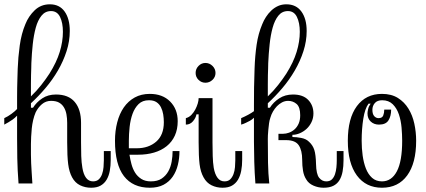

<svg xmlns="http://www.w3.org/2000/svg" viewBox="-20 -860 1996 900"><path d="M211.9 -515.1Q245.1 -567.9 260 -616.5Q274.9 -665 274.9 -710.9Q274.9 -752.9 261.5 -780.5Q248 -808.1 219.2 -808.1Q191.9 -808.1 174.6 -786.6Q157.2 -765.1 147.7 -730.5Q138.2 -695.8 133.5 -652.3Q128.9 -608.9 127 -564Q127 -553.2 126.5 -539.6Q126 -525.9 125.5 -508.1Q125 -490.2 125 -465.6Q125 -440.9 125 -408.2Q151.9 -434.1 173.3 -461.4Q194.8 -488.8 211.9 -515.1ZM359.9 -192.9Q359.9 -159.2 360.8 -128.7Q361.8 -98.1 366.2 -73.2Q371.1 -43 383.5 -26.4Q396 -9.8 416 -9.8Q433.1 -9.8 443.1 -19.3Q453.1 -28.8 458.5 -43.9Q463.9 -59.1 465.3 -76.7Q466.8 -94.2 466.8 -108.9V-151.9H499V-110.8Q499 -83 494.6 -59.1Q490.2 -35.2 479.7 -17.6Q469.2 0 451.7 10Q434.1 20 407.2 20Q378.9 20 355.5 8.5Q332 -2.9 317.9 -28.8Q304.2 -54.2 299.6 -90.6Q294.9 -127 294.9 -192.9V-284.2Q294.9 -305.2 291.5 -324Q288.1 -342.8 279.5 -356.9Q271 -371.1 256.6 -379.2Q242.2 -387.2 219.2 -387.2Q194.8 -387.2 176.5 -371.6Q158.2 -356 147 -333Q140.1 -316.9 135.5 -297.4Q130.9 -277.8 128.9 -257.8Q127 -237.8 126 -219Q125 -200.2 125 -185.1Q125 -155.8 125 -135.5Q125 -115.2 126 -95.2Q127 -75.2 128.4 -53Q129.9 -30.8 131.8 0H66.9Q62 -64 61 -117.9Q60.1 -171.9 60.1 -212.9V-317.9Q49.8 -307.1 39.3 -299.6Q28.8 -292 20 -287.1Q8.8 -280.8 0 -275.9V-306.2Q17.1 -314 33.9 -326.4Q50.8 -338.9 60.1 -349.1Q60.1 -381.8 60.1 -405Q60.1 -428.2 60.5 -448Q61 -467.8 61.5 -488.3Q62 -508.8 63 -538.1Q64.9 -590.8 72.5 -646.5Q80.1 -702.1 99.1 -747.1Q113.8 -784.2 142.8 -812Q171.9 -839.8 213.9 -839.8Q258.8 -839.8 283 -805.9Q307.1 -772 307.1 -714.8Q307.1 -667 292 -620.1Q276.9 -573.2 251.5 -529.5Q226.1 -485.8 193.1 -447Q160.2 -408.2 125 -376V-355H134.8Q150.9 -380.9 178 -398.9Q205.1 -417 242.2 -417Q300.8 -417 330.3 -382.1Q359.9 -347.2 359.9 -284.2Z M519 -200.2Q519 -246.1 529.5 -286.6Q540 -327.1 560.5 -356.7Q581.1 -386.2 611.6 -403.1Q642.1 -419.9 682.1 -419.9Q742.2 -419.9 777.6 -384Q813 -348.1 813 -292Q813 -253.9 799.6 -224.4Q786.1 -194.8 761.2 -174.8Q736.3 -154.8 702.1 -144.8Q668 -134.8 627 -134.8H586.9Q590.3 -112.8 596.2 -90.8Q602.1 -68.8 613 -51Q624 -33.2 642.1 -21.5Q660.2 -9.8 687 -9.8Q718.3 -9.8 737.8 -22.9Q757.3 -36.1 768.8 -56.6Q780.3 -77.1 784.7 -102.5Q789.1 -127.9 789.1 -151.9H821.3Q821.3 -118.2 813.7 -87.2Q806.2 -56.2 789.6 -32Q772.9 -7.8 746.6 6.1Q720.2 20 682.1 20Q603 20 561 -34.4Q519 -88.9 519 -200.2ZM584 -165H621.1Q676.3 -165 712.2 -196Q748 -227.1 748 -287.1Q748 -305.2 745.1 -323.5Q742.2 -341.8 734.6 -356.9Q727.1 -372.1 713.6 -381.1Q700.2 -390.1 678.2 -390.1Q647.9 -390.1 629.6 -372.1Q611.3 -354 601.3 -326.4Q591.3 -298.8 587.6 -264.9Q584 -231 584 -200.2Z M942.9 -564.9Q961.9 -564.9 976.1 -551Q990.2 -537.1 990.2 -518.1Q990.2 -499 976.1 -485.6Q961.9 -472.2 942.9 -472.2Q924.3 -472.2 910.6 -485.6Q897 -499 897 -518.1Q897 -537.1 910.6 -551Q924.3 -564.9 942.9 -564.9ZM911.1 -324.2H900.9Q897.9 -307.1 884.5 -291.5Q871.1 -275.9 851.1 -275.9V-306.2Q866.2 -310.1 877.2 -321.5Q888.2 -333 895.5 -346.9Q902.8 -360.8 907 -375Q911.1 -389.2 911.1 -399.9H976.1V-192.9Q976.1 -159.2 977.1 -128.7Q978 -98.1 981.9 -73.2Q987.3 -43 999.8 -26.4Q1012.2 -9.8 1032.2 -9.8Q1049.3 -9.8 1059.1 -19.3Q1068.8 -28.8 1074.5 -43.9Q1080.1 -59.1 1081.5 -76.7Q1083 -94.2 1083 -108.9V-151.9H1115.2V-110.8Q1115.2 -83 1110.6 -59.1Q1106 -35.2 1095.5 -17.6Q1085 0 1067.6 10Q1050.3 20 1022.9 20Q995.1 20 971.7 8.5Q948.2 -2.9 934.1 -28.8Q919.9 -54.2 915.5 -90.6Q911.1 -127 911.1 -192.9Z M1322.3 -515.1Q1355.5 -567.9 1370.4 -616.5Q1385.3 -665 1385.3 -710.9Q1385.3 -752.9 1371.8 -780.5Q1358.4 -808.1 1329.6 -808.1Q1302.2 -808.1 1284.9 -786.6Q1267.6 -765.1 1258.1 -730.5Q1248.5 -695.8 1243.9 -652.3Q1239.3 -608.9 1237.3 -564Q1237.3 -553.2 1236.8 -539.6Q1236.3 -525.9 1235.8 -508.1Q1235.4 -490.2 1235.4 -465.6Q1235.4 -440.9 1235.4 -408.2Q1262.2 -434.1 1283.7 -461.4Q1305.2 -488.8 1322.3 -515.1ZM1417.5 -714.8Q1417.5 -667 1402.3 -620.1Q1387.2 -573.2 1361.8 -529.5Q1336.4 -485.8 1303.5 -447Q1270.5 -408.2 1235.4 -376V-355H1245.1Q1261.2 -380.9 1288.8 -398.9Q1316.4 -417 1353.5 -417Q1400.4 -417 1424.8 -391.6Q1449.2 -366.2 1449.2 -328.1Q1449.2 -306.2 1440.2 -287.6Q1431.2 -269 1417.2 -256.1Q1403.3 -243.2 1385.7 -235.6Q1368.2 -228 1350.6 -228V-217.8Q1369.1 -217.8 1392.3 -213.4Q1415.5 -209 1429.2 -194.8Q1446.3 -179.2 1453.4 -157Q1460.4 -134.8 1461.4 -90.8Q1462.4 -43.9 1475.8 -26.9Q1489.3 -9.8 1509.3 -9.8Q1526.4 -9.8 1535.9 -19.3Q1545.4 -28.8 1550.3 -43.5Q1555.2 -58.1 1556.9 -75.4Q1558.6 -92.8 1558.6 -108.9V-151.9H1590.3V-109.9Q1590.3 -80.1 1585.9 -56.2Q1581.5 -32.2 1571 -15.1Q1560.5 2 1542.5 11Q1524.4 20 1496.6 20Q1472.2 20 1449.2 10Q1426.3 0 1415.5 -19Q1404.3 -36.1 1400.4 -59.6Q1396.5 -83 1396.5 -110.8Q1396.5 -154.8 1380.4 -179Q1364.3 -203.1 1321.3 -203.1H1285.2V-232.9H1307.1Q1320.3 -232.9 1334.7 -238Q1349.1 -243.2 1360.8 -253.7Q1372.6 -264.2 1379.9 -280.5Q1387.2 -296.9 1387.2 -319.8Q1387.2 -357.9 1370.4 -372.6Q1353.5 -387.2 1330.6 -387.2Q1315.4 -387.2 1302 -380.1Q1288.6 -373 1278.1 -362.1Q1267.6 -351.1 1259.5 -337.2Q1251.5 -323.2 1247.6 -309.1Q1243.2 -296.9 1241.2 -282Q1239.3 -267.1 1237.8 -252.4Q1236.3 -237.8 1235.8 -225.8Q1235.4 -213.9 1235.4 -208Q1235.4 -148.9 1236.3 -97.4Q1237.3 -45.9 1242.2 0H1177.2Q1173.3 -49.8 1171.9 -101.3Q1170.4 -152.8 1170.4 -194.8V-308.1Q1162.1 -299.8 1151.6 -293.9Q1141.1 -288.1 1132.3 -284.2Q1121.6 -278.8 1110.4 -275.9V-306.2Q1126.5 -313 1143.3 -322Q1160.2 -331.1 1170.4 -338.9V-368.2Q1170.4 -413.1 1170.9 -450Q1171.4 -486.8 1173.3 -538.1Q1175.3 -598.1 1182.9 -650.1Q1190.4 -702.1 1209.5 -747.1Q1216.3 -764.2 1226.8 -780.5Q1237.3 -796.9 1251.7 -810.5Q1266.1 -824.2 1283.7 -832Q1301.3 -839.8 1322.3 -839.8Q1368.2 -839.8 1392.8 -805.9Q1417.5 -772 1417.5 -714.8Z M1930.7 -200.2Q1930.7 -95.2 1888.7 -37.6Q1846.7 20 1770.5 20Q1695.3 20 1652.8 -37.6Q1610.4 -95.2 1610.4 -200.2Q1610.4 -305.2 1652.8 -362.5Q1695.3 -419.9 1770.5 -419.9Q1814.5 -419.9 1845 -400.9Q1875.5 -381.8 1894.5 -350.8Q1913.6 -319.8 1922.1 -280.5Q1930.7 -241.2 1930.7 -200.2ZM1865.2 -200.2Q1865.2 -229 1862.3 -262Q1859.4 -294.9 1849.9 -323.5Q1840.3 -352.1 1821.3 -371.1Q1802.2 -390.1 1771.5 -390.1Q1748.5 -390.1 1737.1 -377Q1725.6 -363.8 1725.6 -345.2Q1725.6 -325.2 1734.1 -315.7Q1742.7 -306.2 1754.4 -306.2Q1771.5 -306.2 1776.4 -318.6Q1781.2 -331.1 1781.2 -346.2H1813.5Q1813.5 -315.9 1801 -295.9Q1788.6 -275.9 1756.3 -275.9Q1733.4 -275.9 1718 -290Q1702.6 -304.2 1702.6 -328.1Q1702.6 -335.9 1705.6 -348.9Q1708.5 -361.8 1717.3 -374H1707.5Q1690.4 -351.1 1682.9 -303Q1675.3 -254.9 1675.3 -200.2Q1675.3 -165 1679.9 -131.1Q1684.6 -97.2 1695.1 -70.1Q1705.6 -43 1724.1 -26.4Q1742.7 -9.8 1770.5 -9.8Q1815.4 -9.8 1840.3 -56.9Q1865.2 -104 1865.2 -200.2Z"/></svg>

Font: Sevillana
Style: Regular
Weight: 400
Designer: Olga Umpeleva
Foundry: Brownfox
Version: Version 1.001